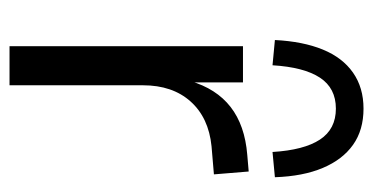

<svg xmlns="http://www.w3.org/2000/svg" viewBox="-210 -573 783 403"><g transform="rotate(90 181.5 -371.5)"><path d="M77 0V-490H153V-379H150Q166 -434 204.5 -464Q243 -494 305 -499L340 -502L346 -429L287 -424Q227 -418 193 -380Q159 -342 159 -280V0ZM117 -552 64 -557Q67 -616 84 -657.5Q101 -699 132.5 -721Q164 -743 208 -743Q253 -743 284 -721Q315 -699 332.5 -657.5Q350 -616 352 -557L299 -552Q295 -618 273 -651.5Q251 -685 208 -685Q165 -685 143 -651.5Q121 -618 117 -552Z"/></g></svg>

Font: Nunito Sans 10pt SemiCondensed
Style: Regular
Weight: 400
Width: 4
Designer: Vernon Adams
Foundry: Vernon Adams
Version: Version 3.101;gftools[0.9.27]